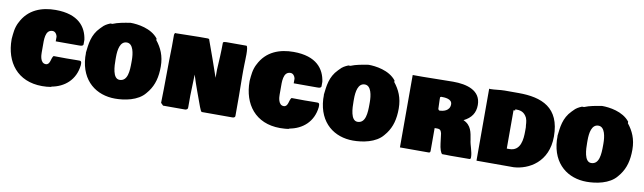

<svg xmlns="http://www.w3.org/2000/svg" viewBox="-40 -1201 5719 1704"><g transform="rotate(10 2819.5 -348.5)"><path d="M355.5 -3.9C379.9 -3.9 414.1 -5.9 437.5 -10.7V-13.7C553.7 -34.2 647.5 -111.3 662.1 -246.1V-264.6C661.1 -276.4 657.2 -284.2 644.5 -284.2H608.4C581.1 -284.2 554.7 -283.2 527.3 -283.2C488.3 -283.2 449.2 -284.2 410.2 -284.2C388.7 -262.7 395.5 -201.2 353.5 -201.2C302.7 -201.2 300.8 -275.4 300.8 -294.9V-349.6C300.8 -406.2 293.9 -502 363.3 -502C387.7 -502 403.3 -477.5 406.2 -458V-416H615.2C635.7 -416 651.4 -417 654.3 -431.6V-473.6C638.7 -585 566.4 -690.4 357.4 -690.4C236.3 -690.4 113.3 -650.4 50.8 -520.5V-521.5C24.4 -468.8 22.5 -423.8 17.6 -371.1V-364.3C17.6 -161.1 132.1 -3.9 355.5 -3.9Z M688.5 -353.5V-324.2C701.2 -107.4 846.7 -6.8 1011.7 -6.8C1094.7 -6.8 1216.8 -26.4 1279.3 -104.5L1298.8 -128.9C1343.8 -190.4 1363.3 -261.7 1363.3 -357.4C1363.3 -454.1 1330.1 -523.4 1283.2 -582V-595.7C1219.7 -677.7 1094.7 -693.4 1032.2 -693.4C973.5 -684.1 920.7 -675.2 875 -656.2H856.4C828.1 -644.5 804.7 -631.8 785.2 -609.4L773.4 -597.7C702.1 -526.4 696.3 -440.4 687.5 -364.3ZM957 -349.6V-371.1C957 -437.5 968.8 -515.6 1030.3 -515.6C1088.9 -515.6 1100.6 -426.8 1100.6 -367.2V-349.6C1100.6 -272.5 1096.7 -177.7 1022.5 -177.7C960 -177.7 957 -292 957 -349.6Z M2080.1 -671.9H1913.1C1890.6 -671.9 1869.1 -671.9 1869.1 -660.2C1869.1 -579.1 1864.3 -502 1859.4 -416V-343.8C1821.9 -450.8 1785.6 -559 1746.1 -664.1C1746.1 -671.9 1742.2 -672.9 1734.4 -675.8H1652.3C1582 -675.8 1508.8 -671.9 1441.4 -671.9V-673.8C1433.6 -673.8 1431.6 -663.1 1429.7 -656.2V-550.8C1424.8 -384.8 1426.8 -203.1 1421.9 -41L1443.4 -19.5H1644.5C1665 -24.4 1666 -31.2 1666 -48.8V-148.4C1668.9 -210.9 1668.9 -274.4 1671.9 -339.8V-342.8V-339.8C1700.3 -246.2 1736.1 -155.6 1768.6 -64.5C1776.4 -42 1786.1 -24.4 1791 -23.4H2064.5C2075.2 -23.4 2089.8 -24.4 2091.8 -40V-217.8C2091.8 -276.4 2089.8 -333 2089.8 -399.4V-451.2C2089.8 -467.8 2089.8 -486.3 2090.8 -505.9C2090.8 -534 2100.3 -664.3 2080.1 -671.9Z M2500 -3.9C2524.4 -3.9 2558.6 -5.9 2582 -10.7V-13.7C2698.2 -34.2 2792 -111.3 2806.6 -246.1V-264.6C2805.7 -276.4 2801.8 -284.2 2789.1 -284.2H2752.9C2725.6 -284.2 2699.2 -283.2 2671.9 -283.2C2632.8 -283.2 2593.8 -284.2 2554.7 -284.2C2533.2 -262.7 2540 -201.2 2498 -201.2C2447.3 -201.2 2445.3 -275.4 2445.3 -294.9V-349.6C2445.3 -406.2 2438.5 -502 2507.8 -502C2532.2 -502 2547.9 -477.5 2550.8 -458V-416H2759.8C2780.3 -416 2795.9 -417 2798.8 -431.6V-473.6C2783.2 -585 2710.9 -690.4 2502 -690.4C2380.9 -690.4 2257.8 -650.4 2195.3 -520.5V-521.5C2168.9 -468.8 2167 -423.8 2162.1 -371.1V-364.3C2162.1 -161.1 2276.6 -3.9 2500 -3.9Z M2833 -353.5V-324.2C2845.7 -107.4 2991.2 -6.8 3156.2 -6.8C3239.3 -6.8 3361.3 -26.4 3423.8 -104.5L3443.4 -128.9C3488.3 -190.4 3507.8 -261.7 3507.8 -357.4C3507.8 -454.1 3474.6 -523.4 3427.7 -582V-595.7C3364.3 -677.7 3239.3 -693.4 3176.8 -693.4C3118.1 -684.1 3065.2 -675.2 3019.5 -656.2H3001C2972.7 -644.5 2949.2 -631.8 2929.7 -609.4L2918 -597.7C2846.7 -526.4 2840.8 -440.4 2832 -364.3ZM3101.6 -349.6V-371.1C3101.6 -437.5 3113.3 -515.6 3174.8 -515.6C3233.4 -515.6 3245.1 -426.8 3245.1 -367.2V-349.6C3245.1 -272.5 3241.2 -177.7 3167 -177.7C3104.5 -177.7 3101.6 -292 3101.6 -349.6Z M3578.1 -671.9V-19.5H3835C3853.5 -19.5 3851.6 -31.2 3851.6 -46.9V-242.2H3874C3906.2 -242.2 3910.2 -225.6 3916 -204.1L3926.8 -117.2C3931.6 -73.2 3945.3 -29.3 3959 -25.4H3992.2C4003.9 -25.4 4015.6 -25.4 4027.3 -24.4C4085 -24.4 4145.5 -25.4 4204.1 -25.4C4212.9 -25.4 4214.8 -34.2 4214.8 -43C4214.8 -93.1 4188.5 -147.5 4183.6 -194.3C4172.9 -257.8 4166 -323.2 4091.8 -355.5C4160.1 -389.6 4193.4 -438.1 4193.4 -509.8C4193.4 -642.3 4065 -675.8 3941.4 -675.8C3850.6 -675.8 3753.9 -671.9 3668.9 -671.9ZM3854.5 -414.1C3854.5 -442.4 3851.6 -470.7 3851.6 -499V-517.6C3851.6 -521.5 3857.4 -524.4 3861.3 -525.4C3890.6 -525.4 3959 -524.4 3959 -474.6C3959 -415 3899.4 -402.3 3865.2 -402.3C3860.3 -404 3857.5 -410.4 3854.5 -414.1Z M4531.2 -677.7H4406.2C4363.7 -677.7 4320.4 -668.9 4278.3 -668.9C4275.4 -668.9 4270.5 -669.9 4267.6 -669.9V-21.5H4602.5C4737.3 -29.3 4907.2 -121.1 4907.2 -351.6C4907.2 -612.6 4741.8 -677.7 4531.2 -677.7ZM4537.1 -173.8H4513.7V-519.5H4528.3V-530.3C4570.3 -530.3 4607.4 -525.4 4633.8 -472.7C4647.5 -437.5 4642.6 -414.1 4647.5 -388.7V-353.5C4647.5 -282.9 4640 -173.8 4537.1 -173.8Z M4938.5 -353.5V-324.2C4951.2 -107.4 5096.7 -6.8 5261.7 -6.8C5344.7 -6.8 5466.8 -26.4 5529.3 -104.5L5548.8 -128.9C5593.8 -190.4 5613.3 -261.7 5613.3 -357.4C5613.3 -454.1 5580.1 -523.4 5533.2 -582V-595.7C5469.7 -677.7 5344.7 -693.4 5282.2 -693.4C5223.5 -684.1 5170.7 -675.2 5125 -656.2H5106.4C5078.1 -644.5 5054.7 -631.8 5035.2 -609.4L5023.4 -597.7C4952.1 -526.4 4946.3 -440.4 4937.5 -364.3ZM5207 -349.6V-371.1C5207 -437.5 5218.8 -515.6 5280.3 -515.6C5338.9 -515.6 5350.6 -426.8 5350.6 -367.2V-349.6C5350.6 -272.5 5346.7 -177.7 5272.5 -177.7C5210 -177.7 5207 -292 5207 -349.6Z"/></g></svg>

Font: Bowlby One SC
Style: Regular
Weight: 400
Width: 1
Version: Version 1.2